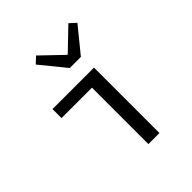

<svg xmlns="http://www.w3.org/2000/svg" viewBox="-204 -877 1008 1008"><g transform="rotate(-45 300.0 -373.0)"><path d="M316 0V-419H90V-486H398V0ZM306.6 -574.2 193 -713.6 227.9 -745.8 345.8 -632.7H349.8L467.7 -745.8L502.6 -713.6L389 -574.2Z"/></g></svg>

Font: Source Code Pro ExtraLight
Style: Regular
Weight: 200
Monospace: yes
Designer: Paul D. Hunt, Teo Tuominen
Foundry: Adobe
Version: Version 1.026;hotconv 1.1.0;makeotfexe 2.6.0